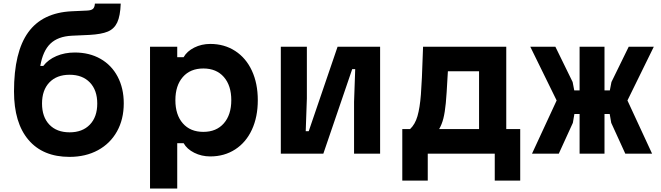

<svg xmlns="http://www.w3.org/2000/svg" viewBox="-20 -881 3790 1101"><path d="M60.3 -356.6Q60.3 -582.5 141.7 -695.5Q223.1 -808.4 391.9 -816.4L479.4 -820.4Q503.5 -821.4 513.2 -830.3Q522.9 -839.1 524.2 -860.5H672.3Q669.7 -789.3 652.2 -752.2Q634.7 -715.1 597.9 -699.8Q561.1 -684.5 492.6 -680.8L391.9 -676.2Q312.2 -672.2 268.9 -630.6Q225.7 -588.9 211.1 -503.1H228.4Q256.1 -539.2 303.6 -559.6Q351.1 -579.9 408.8 -579.9Q492.5 -579.9 556.1 -543.8Q619.7 -507.6 654.7 -441.3Q689.7 -374.9 689.7 -288.6Q689.7 -196.9 650.9 -127.5Q612.1 -58 541.7 -19.7Q471.2 18.6 378.6 18.6Q226.1 18.6 143.2 -79Q60.3 -176.6 60.3 -356.6ZM537.7 -287.3Q537.7 -364.1 495.2 -408.2Q452.8 -452.3 379.3 -452.3Q305.2 -452.3 263.1 -408.2Q221 -364.1 221 -287.3Q221 -210.4 263.1 -166.3Q305.2 -122.2 379.3 -122.2Q452.8 -122.2 495.2 -166.3Q537.7 -210.4 537.7 -287.3Z M840.3 -613.1H996.3V-553.1H1032.9Q1052.1 -587.1 1093.9 -608.1Q1135.7 -629.1 1185.7 -629.1Q1266.5 -629.1 1328.6 -588.8Q1390.7 -548.5 1424.5 -475.5Q1458.3 -402.5 1458.3 -306.5Q1458.3 -210.4 1424.5 -137.4Q1390.7 -64.3 1328.6 -24.2Q1266.5 16 1185.7 16Q1135.9 16 1093.9 -5Q1051.9 -26 1032.9 -60H996.3V200H840.3ZM1306.3 -306.7Q1306.3 -390.8 1263.5 -439.6Q1220.8 -488.3 1146 -488.3Q1071.2 -488.3 1028.5 -439.4Q985.7 -390.5 985.7 -306.5Q985.7 -222.4 1028.5 -173.6Q1071.2 -124.8 1146 -124.8Q1220.8 -124.8 1263.5 -173.7Q1306.3 -222.6 1306.3 -306.7Z M1590.3 -613.1H1739.7V-316.2L1733.1 -128.5H1750.3L1915.8 -613.1H2159.7V0H2010.3V-296.9L2016.9 -484.7H1999.7L1834.2 0H1590.3Z M2286.9 -140.8H2331.5Q2360.2 -167.6 2373.9 -214.9Q2387.6 -262.2 2393.6 -338.9Q2399.6 -415.6 2404.6 -575.6Q2405.6 -594.4 2406 -613.1H2883.1V-140.8H2963.1V154.6H2817.1V0H2432.9V154.6H2286.9ZM2727.1 -140.8V-472.3H2548.4L2546.4 -439.9Q2541.4 -342.1 2536.4 -289.6Q2531.3 -237.1 2522.6 -202.3Q2513.9 -167.6 2498.2 -140.8Z M3485 -176.5 3476.3 -227.2H3436.4V-362.6H3477L3486.3 -410.7L3585.3 -613.1H3729.2L3578 -304.9L3719.2 0H3565.6ZM3172 -304.9 3020.8 -613.1H3164.7L3263.7 -410.7L3273 -362.6H3313.6V-227.2H3273.7L3265 -176.5L3184.4 0H3030.8ZM3303.6 -613.1H3446.4V0H3303.6Z"/></svg>

Font: Martian Mono sWd Rg
Style: Regular
Weight: 400
Width: 6
Monospace: yes
Designer: Roman Shamin
Foundry: Evil Martians
Version: Version 1.000